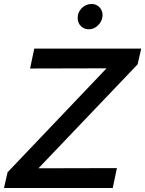

<svg xmlns="http://www.w3.org/2000/svg" viewBox="-45 -944 729 964"><path d="M0 0ZM-25 0 -7 -79 490 -601 106 -600 127 -700H664L646 -621L148 -99L542 -100L521 0ZM401 -797Q377 -797 361 -813Q345 -829 345 -854Q345 -881 362 -899L365 -903Q387 -924 415 -924Q439 -924 454.5 -907.5Q470 -891 470 -868Q470 -841 449.5 -819Q429 -797 401 -797Z"/></svg>

Font: Rosa Sans Medium
Style: Italic
Weight: 500
Italic angle: -12°
Designer: Pentagram / MCKL
Foundry: Pentagram / MCKL
Version: Version 1.005;September 16, 2019;FontCreator 11.5.0.2425 64-